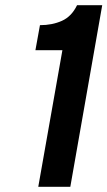

<svg xmlns="http://www.w3.org/2000/svg" viewBox="-20 -720 414 740"><path d="M127.5 0 220.5 -526.5H116.5L134 -623Q181.5 -623 218.8 -639.8Q256 -656.5 277 -700H374L251 0Z"/></svg>

Font: Overpass
Style: Bold Italic
Weight: 700
Italic angle: -10°
Designer: Delve Withrington, Dave Bailey, Thomas Jockin
Foundry: Delve Fonts LLC
Version: Version 4.000; ttfautohint (v1.8.3)